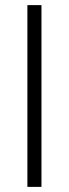

<svg xmlns="http://www.w3.org/2000/svg" viewBox="-20 -730 269 750"><path d="M87 0H142V-710H87Z"/></svg>

Font: Uncut Sans Light
Style: Regular
Weight: 300
Designer: Kasper Nordkvist
Foundry: UNCUT.wtf
Version: Version 1.304;Glyphs 3.2 (3246)